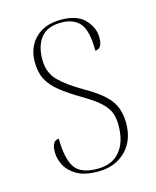

<svg xmlns="http://www.w3.org/2000/svg" viewBox="-90 -605 551 678"><g transform="rotate(-15 186.0 -266.0)"><path d="M186 10Q136 10 107.5 -7Q79 -24 67 -48Q55 -72 55 -95Q55 -138 81 -138Q81 -69 102 -34.5Q123 0 186 0Q240 0 268.5 -34.5Q297 -69 297 -129Q297 -155 290 -174.5Q283 -194 263 -213Q243 -232 205 -255Q157 -283 127 -306.5Q97 -330 83 -356.5Q69 -383 69 -421Q69 -475 103 -508.5Q137 -542 196 -542Q256 -542 284 -512Q312 -482 312 -446Q312 -405 286 -405Q286 -477 263.5 -504.5Q241 -532 195 -532Q144 -532 120.5 -502.5Q97 -473 97 -423Q97 -375 126 -345.5Q155 -316 212 -283Q273 -249 299 -215.5Q325 -182 325 -130Q325 -66 286.5 -28Q248 10 186 10Z"/></g></svg>

Font: Noto Serif Display SemiCondensed Thin
Style: Regular
Weight: 100
Width: 4
Designer: Monotype Design Team
Foundry: Monotype Imaging Inc.
Version: Version 2.009